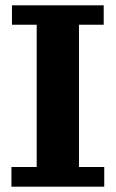

<svg xmlns="http://www.w3.org/2000/svg" viewBox="-20 -702 435 722"><path d="M23 0V-74H118V-609H25V-682H370V-609H277V-74H372V0Z"/></svg>

Font: Montagu Slab 144pt SemiBold
Style: Regular
Weight: 600
Version: Version 1.000